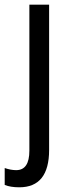

<svg xmlns="http://www.w3.org/2000/svg" viewBox="-53 -557 300 817"><path d="M156 81V-537H72V84Q72 167 16 167Q-7 167 -33 158V230Q-8 240 29 240Q156 240 156 81Z"/></svg>

Font: Noto Sans Display SemiCondensed
Style: Regular
Weight: 400
Width: 4
Designer: Monotype Design team
Foundry: Monotype Imaging Inc.
Version: 1.000